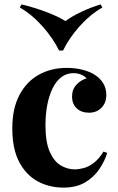

<svg xmlns="http://www.w3.org/2000/svg" viewBox="-20 -840 536 874"><path d="M284 -531Q323 -531 355.5 -522.5Q388 -514 409 -501Q435 -485 449.5 -461.5Q464 -438 464 -407Q464 -372 442 -349.5Q420 -327 385 -327Q350 -327 329 -347Q308 -367 308 -401Q308 -433 328 -454.5Q348 -476 374 -483Q366 -493 350 -500Q334 -507 314 -507Q283 -507 259.5 -489Q236 -471 220 -439Q204 -407 195.5 -364Q187 -321 187 -270Q187 -193 206.5 -149Q226 -105 256.5 -87Q287 -69 320 -69Q339 -69 361.5 -75Q384 -81 407.5 -99Q431 -117 451 -150L468 -144Q457 -107 432 -70Q407 -33 367 -9.5Q327 14 269 14Q204 14 151.5 -14.5Q99 -43 67.5 -102.5Q36 -162 36 -256Q36 -346 68.5 -407.5Q101 -469 157 -500Q213 -531 284 -531ZM438 -820 446 -806Q389 -773 341.5 -719.5Q294 -666 267 -610H249Q222 -665 174.5 -719Q127 -773 70 -806L78 -820Q136 -806 190.5 -785.5Q245 -765 278 -744Q306 -765 349 -785.5Q392 -806 438 -820Z"/></svg>

Font: Playfair Display
Style: Bold
Weight: 700
Designer: Claus Eggers Sørensen
Foundry: Claus Eggers Sørensen
Version: Version 1.203